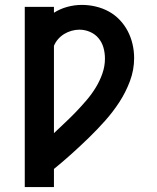

<svg xmlns="http://www.w3.org/2000/svg" viewBox="-20 -558 640 783"><path d="M81 205V-530H200V-506Q225 -522 254.5 -530Q284 -538 314 -538Q342 -538 370 -531.5Q398 -525 423 -511.5Q448 -498 468 -477Q488 -456 501 -431Q514 -406 520.5 -378Q527 -350 527 -321Q527 -273 510 -227.5Q493 -182 467 -142Q441 -102 409 -66Q377 -30 342.5 3.5Q308 37 272.5 69Q237 101 200 131V205ZM200 -15Q223 -37 246 -58.5Q269 -80 291 -103Q313 -126 333.5 -150Q354 -174 370.5 -201Q387 -228 397.5 -258Q408 -288 408 -319Q408 -342 402 -363.5Q396 -385 382 -402Q368 -419 347 -428Q326 -437 304 -437Q288 -437 272 -432.5Q256 -428 242 -419.5Q228 -411 217 -398.5Q206 -386 200 -371Z"/></svg>

Font: Iosevka Curly Extended
Style: Bold
Weight: 700
Width: 7
Monospace: yes
Designer: Belleve Invis
Foundry: Belleve Invis
Version: Version 11.1.0; ttfautohint (v1.8.3)